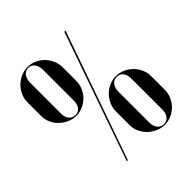

<svg xmlns="http://www.w3.org/2000/svg" viewBox="-191 -844 989 989"><g transform="rotate(-45 304.0 -349.5)"><path d="M31 -476V-576Q31 -602 41.5 -625.5Q52 -649 69.5 -666.5Q87 -684 110.5 -694.5Q134 -705 160 -705Q186 -705 209 -694.5Q232 -684 249 -666.5Q266 -649 276.5 -625.5Q287 -602 287 -576V-476Q287 -451 276.5 -427.5Q266 -404 249 -387Q232 -370 209 -359.5Q186 -349 160 -349Q135 -349 111.5 -359.5Q88 -370 70 -387Q52 -404 41.5 -427.5Q31 -451 31 -476ZM112 -636V-416Q112 -387 125 -371Q138 -355 160 -355Q182 -355 194 -371Q206 -387 206 -416V-636Q206 -665 193.5 -682Q181 -699 159 -699Q138 -699 125 -682Q112 -665 112 -636ZM178 0 422 -699H431L186 0ZM320 -121V-221Q320 -247 330.5 -270.5Q341 -294 358.5 -311.5Q376 -329 399 -339.5Q422 -350 448 -350Q474 -350 497.5 -339.5Q521 -329 538.5 -311.5Q556 -294 566.5 -270.5Q577 -247 577 -221V-121Q577 -96 566.5 -72.5Q556 -49 539 -32Q522 -15 499 -4.5Q476 6 450 6Q424 6 400.5 -4.5Q377 -15 359 -32.5Q341 -50 330.5 -73Q320 -96 320 -121ZM401 -282V-61Q401 -33 414 -16.5Q427 0 449 0Q471 0 483.5 -16Q496 -32 496 -61V-282Q496 -311 483.5 -327.5Q471 -344 449 -344Q427 -344 414 -327.5Q401 -311 401 -282Z"/></g></svg>

Font: Moniqa SemBd Narrow Display
Style: Regular
Weight: 600
Width: 4
Designer: Rajesh Rajput
Foundry: Rajesh Rajput
Version: Version 1.000